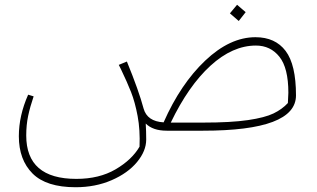

<svg xmlns="http://www.w3.org/2000/svg" viewBox="-20 -548 1330 805"><path d="M981 -460 944 -492 974 -528 1010 -497ZM1221 -148Q1221 0 831 0H679Q621 0 591 -30Q593 2 593 37Q593 85 554.5 131.5Q516 178 448 207.5Q380 237 297 237Q174 237 116.5 179.5Q59 122 59 23Q59 -63 98 -151L121 -144Q106 -100 98 -62Q90 -24 90 20Q90 202 300 202Q396 202 464.5 162Q533 122 565 67Q568 -3 557 -61.5Q546 -120 529.5 -162Q513 -204 487 -258L478 -276L512 -290Q562 -168 582 -93Q597 -39 666 -35Q737 -196 840.5 -294Q944 -392 1051 -392Q1134 -392 1177.5 -334.5Q1221 -277 1221 -148ZM1189 -159Q1189 -263 1151.5 -310Q1114 -357 1053 -357Q955 -357 862.5 -272.5Q770 -188 696 -34H831Q949 -34 1020 -44.5Q1091 -55 1127 -72.5Q1163 -90 1187 -116Q1189 -146 1189 -159Z"/></svg>

Font: FiraGO UltraLight
Style: Italic
Weight: 200
Italic angle: -8°
Designer: bBox Type GmbH
Foundry: bBox Type GmbH
Version: Version 1.001